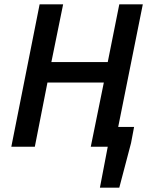

<svg xmlns="http://www.w3.org/2000/svg" viewBox="-20 -674 691 882"><path d="M32 0 162 -654H270L216 -389H475L528 -654H636L523 -91H596L582 -17L528 188H439L475 0H397L457 -295H198L140 0Z"/></svg>

Font: Source Sans 3 Semibold
Style: Italic
Weight: 600
Italic angle: -11°
Designer: Paul D. Hunt
Foundry: Adobe
Version: Version 3.052;hotconv 1.1.0;makeotfexe 2.6.0